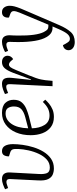

<svg xmlns="http://www.w3.org/2000/svg" viewBox="574 -1136 790 1979"><g transform="rotate(-90 969.5 -146.0)"><path d="M402 -521Q440 -521 457 -489.5Q474 -458 474 -407Q474 -364 466.5 -308.5Q459 -253 441.5 -196.5Q424 -140 395 -92.5Q366 -45 323.5 -15.5Q281 14 223 14Q190 14 160.5 2Q131 -10 113.5 -45Q96 -80 100 -149L114 -437Q115 -467 98 -473Q81 -479 54 -469L21 -458L9 -489Q27 -499 57.5 -510Q88 -521 114 -521Q152 -521 168 -499Q184 -477 182 -441L166 -139Q163 -88 175 -58Q187 -28 232 -28Q280 -28 315 -59.5Q350 -91 373.5 -141Q397 -191 409.5 -247.5Q422 -304 424 -354Q426 -398 418 -414Q410 -430 386 -437L348 -449Q347 -478 359 -499.5Q371 -521 402 -521Z M796 -521Q866 -521 898.5 -487Q931 -453 931 -401Q931 -348 904.5 -317.5Q878 -287 838.5 -270.5Q799 -254 758 -243L637 -213Q639 -135 671 -83Q703 -31 769 -31Q806 -31 838.5 -46Q871 -61 909 -100L932 -75Q916 -57 891 -36Q866 -15 832 -0.5Q798 14 754 14Q691 14 649 -18Q607 -50 586.5 -104Q566 -158 566 -225Q566 -310 594.5 -377Q623 -444 675 -482.5Q727 -521 796 -521ZM862 -398Q862 -435 846 -459.5Q830 -484 790 -484Q725 -484 683 -423.5Q641 -363 637 -251L751 -281Q805 -295 833.5 -321Q862 -347 862 -398Z M1092 -435Q1093 -455 1087.5 -466Q1082 -477 1065 -477Q1044 -477 1001 -458L990 -490Q1007 -499 1037.5 -510Q1068 -521 1095 -521Q1135 -521 1148.5 -496Q1162 -471 1157 -421L1136 -223L1141 -222L1209 -406Q1233 -468 1257.5 -494.5Q1282 -521 1319 -521Q1350 -521 1367.5 -504.5Q1385 -488 1385 -463Q1385 -445 1375.5 -430Q1366 -415 1350 -406L1329 -430Q1311 -449 1294 -449Q1280 -449 1268.5 -436Q1257 -423 1237 -375Q1205 -298 1185.5 -250Q1166 -202 1155.5 -171.5Q1145 -141 1140.5 -119Q1136 -97 1133 -74L1126 0H1071Z M1699 73Q1668 144 1630.5 186.5Q1593 229 1527 229Q1488 229 1465 211Q1442 193 1442 165Q1442 144 1455 128Q1468 112 1494 107L1509 135Q1524 161 1533.5 170Q1543 179 1559 179Q1586 179 1608.5 154Q1631 129 1660 62L1687 0H1672Q1644 0 1621 -14Q1598 -28 1578 -61Q1551 -106 1538.5 -181Q1526 -256 1526 -350Q1526 -370 1526.5 -396.5Q1527 -423 1528 -440Q1529 -476 1501 -476Q1486 -476 1468 -470Q1450 -464 1435 -458L1423 -489Q1440 -499 1470.5 -510Q1501 -521 1529 -521Q1566 -521 1581.5 -499Q1597 -477 1596 -441Q1595 -423 1594 -400.5Q1593 -378 1593 -355Q1592 -261 1601 -195Q1610 -129 1629 -91Q1645 -60 1657 -51.5Q1669 -43 1688 -43H1705L1829 -339Q1846 -379 1845 -402.5Q1844 -426 1815 -436L1779 -449Q1775 -480 1789 -500.5Q1803 -521 1834 -521Q1867 -521 1883.5 -497.5Q1900 -474 1900 -442Q1900 -418 1893.5 -392.5Q1887 -367 1871.5 -328Q1856 -289 1828 -226Z"/></g></svg>

Font: Literata 36pt Light
Style: Italic
Weight: 300
Italic angle: -2°
Designer: Latin by Veronika Burian and Jose Scaglione. Greek by Irene Vlachou. Cyrillic by Vera Evstafieva
Foundry: TypeTogether
Version: Version 3.002